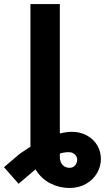

<svg xmlns="http://www.w3.org/2000/svg" viewBox="-101 -727 522 946"><path d="M193.8 -133.8V45Q193.8 61.3 199.5 73.6Q205.2 85.9 216.2 92.9Q227.3 99.9 242.8 99.9Q253.3 99.9 261.6 94.4Q270 89 274.7 79.6Q279.4 70.2 279.4 59.6Q279.4 50.1 274.2 41.7Q269 33.2 259.7 28Q250.4 22.7 238.3 22.7Q213.4 22.7 190 31.1Q166.6 39.4 143.3 54.7Q119.9 69.9 87.3 96L-9.4 178.5L-81.4 96.7L-3.1 30.3Q41.5 -0.9 84.6 -24.5Q127.8 -48 171.9 -62.8Q216.1 -77.5 252.4 -77.5Q294.3 -77.5 327.1 -59.6Q359.9 -41.8 378 -11.3Q396.2 19.3 396.2 56.2Q396.2 93.3 376.9 126.3Q357.6 159.3 322.3 179.2Q287 199.2 240.7 199.2Q192 199.2 148 177Q104 154.7 76.5 111.7Q49 68.7 49 8.1V-133.8ZM193.8 0H49V-707H193.8Z"/></svg>

Font: Pretendard GOV Variable
Style: Regular
Weight: 400
Designer: Base glyphs from Inter by Rasmus Andersson; Hangul glyphs from Noto Sans CJK(Source Han Sans) by Jang Soo-young and Kang
Foundry: Kil Hyung-jin
Version: Version 1.307;Glyphs 3.2 (3192)